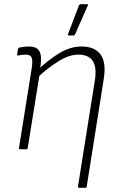

<svg xmlns="http://www.w3.org/2000/svg" viewBox="-20 -716 575 921"><path d="M361 185Q353 185 354 179L435 -330Q455 -454 356 -454Q313 -454 263.5 -424Q214 -394 157 -342L163 -382Q218 -434 269 -463.5Q320 -493 371 -493Q434 -493 462.5 -454.5Q491 -416 477 -333L396 179Q395 185 389 185ZM77 0Q70 0 71 -6L132 -388Q138 -427 131.5 -440.5Q125 -454 104 -454Q95 -454 85.5 -453Q76 -452 68 -450Q61 -449 62 -455L66 -480Q67 -484 68.5 -485.5Q70 -487 72 -488Q81 -490 94.5 -491.5Q108 -493 119 -493Q155 -493 168 -472Q181 -451 175 -404L171 -380L170 -361L113 -6Q112 0 106 0ZM309 -546Q307 -546 306 -548.5Q305 -551 307 -554L359 -691Q361 -694 363.5 -695Q366 -696 369 -696H397Q400 -696 401.5 -694Q403 -692 401 -689L340 -551Q338 -546 330 -546Z"/></svg>

Font: Sofia Sans Semi Condensed ExtraLight
Style: Italic
Weight: 250
Italic angle: -9°
Version: Version 4.100